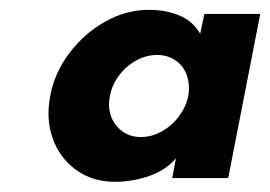

<svg xmlns="http://www.w3.org/2000/svg" viewBox="-20 -710 543 386"><path d="M81 -517Q89.2 -562.8 118.9 -602.5Q148.5 -642.2 190.9 -666.2Q233.2 -690.2 279 -690.2Q313.5 -690.2 340.5 -679Q367.5 -667.8 382.5 -642.2L390.8 -682H503.2L438.8 -352H326.2L333.8 -391.8Q313.5 -367.8 279.8 -356.1Q246 -344.5 211.5 -344.5Q165.8 -344.5 132.8 -368.5Q99.8 -392.5 85.9 -431.9Q72 -471.2 81 -517ZM358.5 -517Q362.2 -538.8 355.9 -557.9Q349.5 -577 333.4 -588.2Q317.2 -599.5 295.5 -599.5Q273.8 -599.5 253.5 -588.2Q233.2 -577 219 -557.9Q204.8 -538.8 201 -517Q196.5 -495.2 203.2 -476.5Q210 -457.8 225.8 -446.1Q241.5 -434.5 263.2 -434.5Q285 -434.5 305.2 -445.8Q325.5 -457 339.8 -476.1Q354 -495.2 358.5 -517Z"/></svg>

Font: Teachers[wght] Italic
Style: Regular
Weight: 400
Designer: Alfredo Marco Pradil & Chank Diesel
Version: Version 1.000;Glyphs 3.1.2 (3151)